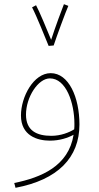

<svg xmlns="http://www.w3.org/2000/svg" viewBox="-20 -666 471 916"><path d="M212 -447 236 -449C250 -492 294 -611 306 -638L285 -646C277 -627 242 -532 224 -476C205 -523 166 -616 152 -641L133 -631C155 -589 195 -488 212 -447ZM54 230C256 192 359 86 359 -72C359 -202 308 -317 222 -317C140 -317 80 -204 80 -115C80 -18 159 5 218 5C265 5 303 -8 331 -23C307 127 176 181 48 207ZM104 -119C104 -203 162 -292 218 -292C295 -292 335 -176 335 -75C335 -66 335 -57 334 -49C310 -34 270 -18 225 -18C156 -18 104 -42 104 -119Z"/></svg>

Font: Noto Sans Arabic UI SmCn Th
Style: Regular
Weight: 100
Width: 4
Designer: Monotype Design Team, Nadine Chahine and Nizar Qandah
Foundry: Monotype Imaging Inc.
Version: Version 2.010